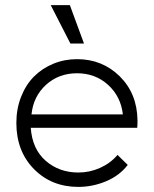

<svg xmlns="http://www.w3.org/2000/svg" viewBox="-20 -713 600 750"><path d="M479 -68.8Q446.8 -26.9 394.3 -4.9Q341.8 17.1 286.1 17.1Q181.2 17.1 112.5 -52.7Q43.9 -122.6 43.9 -232.9Q43.9 -288.1 62.5 -335.2Q81.1 -382.3 113 -414.3Q145 -446.3 188.5 -464.1Q231.9 -481.9 280.8 -481.9Q379.9 -481.9 447.8 -414.8Q515.6 -347.7 517.1 -243.2Q517.1 -222.7 516.1 -213.9H100.1Q106 -130.9 158.4 -85Q210.9 -39.1 286.1 -39.1Q330.6 -39.1 371.3 -57.4Q412.1 -75.7 439 -107.9ZM103 -266.1H460Q451.7 -336.9 401.9 -381.8Q352.1 -426.8 280.8 -426.8Q209.5 -426.8 159.9 -381.8Q110.4 -336.9 103 -266.1ZM178.2 -692.9H252.9L308.1 -543H254.9Z"/></svg>

Font: Kreadon Light
Style: Regular
Weight: 300
Designer: kohakuno
Foundry: StudioGnu
Version: Version 1.000;Glyphs 3.1.2 (3151)